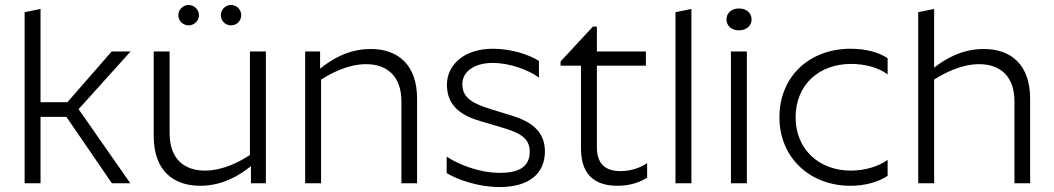

<svg xmlns="http://www.w3.org/2000/svg" viewBox="-20 -737 4237 772"><path d="M79 -688V0H143V-267H247L430 0H504L296 -298L505 -530H429L251 -326H143V-701Z M738 -635C761 -635 780 -653 780 -676C780 -698 761 -717 738 -717C716 -717 697 -698 697 -676C697 -653 716 -635 738 -635ZM909 -635C932 -635 950 -653 950 -676C950 -698 932 -717 909 -717C886 -717 868 -698 868 -676C868 -653 886 -635 909 -635ZM804 -51C721 -51 662 -98 662 -201V-530H598V-190C598 -54 674 10 785 10C875 10 943 -32 989 -69V0H1049V-530H985V-114C945 -87 876 -51 804 -51Z M1207 -530V0H1271V-417C1312 -443 1380 -479 1452 -479C1535 -479 1594 -432 1594 -329V0H1657V-340C1657 -476 1581 -540 1471 -540C1380 -540 1313 -498 1267 -461V-530Z M2035 -273 1960 -296C1889 -318 1839 -339 1839 -398C1839 -455 1896 -484 1960 -484C2033 -484 2108 -454 2147 -425V-492C2108 -517 2037 -541 1962 -541C1847 -541 1777 -477 1777 -396C1777 -307 1841 -270 1915 -249L1996 -225C2066 -204 2110 -185 2110 -127C2110 -64 2063 -42 1990 -42C1907 -42 1823 -76 1776 -107V-41C1819 -15 1901 15 1989 15C2103 15 2171 -35 2171 -129C2171 -211 2112 -250 2035 -273Z M2582 -23V-81C2557 -64 2519 -49 2475 -49C2415 -49 2380 -77 2380 -145V-473H2577V-530H2380V-630H2364L2234 -490V-473H2316V-140C2316 -19 2389 10 2463 10C2518 10 2558 -7 2582 -23Z M2696 -688V0H2760V-701Z M2951 -615C2981 -615 3002 -633 3002 -659C3002 -685 2981 -703 2951 -703C2922 -703 2901 -685 2901 -659C2901 -633 2922 -615 2951 -615ZM2919 -530V0H2983V-530Z M3549 -503C3512 -528 3458 -541 3400 -541C3238 -541 3114 -433 3114 -265C3114 -102 3238 10 3399 10C3458 10 3512 -5 3549 -30V-94C3514 -69 3460 -51 3401 -51C3274 -51 3179 -136 3179 -265C3179 -397 3274 -480 3402 -480C3460 -480 3514 -464 3549 -438Z M3917 -479C4000 -479 4059 -432 4059 -329V0H4122V-340C4122 -476 4046 -540 3936 -540C3848 -540 3782 -501 3736 -465V-701L3672 -688V0H3736V-417C3777 -443 3845 -479 3917 -479Z"/></svg>

Font: Roundo
Style: Regular
Weight: 400
Designer: Shiva Nallaperumal
Foundry: Indian Type Foundry
Version: Version 2.000